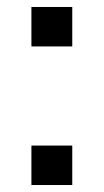

<svg xmlns="http://www.w3.org/2000/svg" viewBox="-20 -530 297 550"><path d="M70 -397V-510H187V-397ZM70 0V-113H187V0Z"/></svg>

Font: Saira Expanded Medium
Style: Regular
Weight: 500
Width: 7
Designer: Hector Gatti with collaboration of the Omnibus-Type team
Foundry: Omnibus-Type
Version: Version 1.100; ttfautohint (v1.8.3)